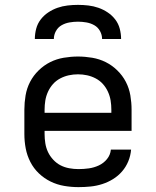

<svg xmlns="http://www.w3.org/2000/svg" viewBox="-20 -760 640 788"><path d="M302 8Q273 8 243.5 3Q214 -2 187.5 -15Q161 -28 139.5 -48.5Q118 -69 104.5 -95.5Q91 -122 85.5 -151Q80 -180 80 -210V-310Q80 -339 85 -368.5Q90 -398 103.5 -424Q117 -450 138.5 -471Q160 -492 186 -505Q212 -518 241.5 -523Q271 -528 300 -528Q329 -528 358.5 -523Q388 -518 414 -505Q440 -492 461.5 -471Q483 -450 496.5 -424Q510 -398 515 -368.5Q520 -339 520 -310V-223H163V-210Q163 -191 166 -172Q169 -153 177 -136Q185 -119 198.5 -104.5Q212 -90 228.5 -81.5Q245 -73 264 -69.5Q283 -66 302 -66Q324 -66 345 -69Q366 -72 385.5 -81Q405 -90 419 -107Q433 -124 435 -146H518Q516 -121 506.5 -98Q497 -75 481 -56.5Q465 -38 444 -25Q423 -12 399.5 -4.5Q376 3 351.5 5.5Q327 8 302 8ZM163 -297H437V-310Q437 -329 434 -347.5Q431 -366 423 -383.5Q415 -401 402.5 -415Q390 -429 373 -438Q356 -447 337.5 -451Q319 -455 300 -455Q281 -455 262.5 -451Q244 -447 227 -438Q210 -429 197.5 -415Q185 -401 177 -383.5Q169 -366 166 -347.5Q163 -329 163 -310ZM123 -600Q123 -621 128.5 -642Q134 -663 147 -680Q160 -697 178 -709Q196 -721 216 -728Q236 -735 257.5 -737.5Q279 -740 300 -740Q321 -740 342.5 -737.5Q364 -735 384 -728Q404 -721 422 -709Q440 -697 453 -680Q466 -663 471.5 -642Q477 -621 477 -600H399Q399 -617 390.5 -632.5Q382 -648 367 -656.5Q352 -665 334.5 -668Q317 -671 300 -671Q283 -671 265.5 -668Q248 -665 233 -656.5Q218 -648 209.5 -632.5Q201 -617 201 -600Z"/></svg>

Font: Iosevka Fixed Extended
Style: Regular
Weight: 400
Width: 7
Monospace: yes
Designer: Belleve Invis
Foundry: Belleve Invis
Version: Version 24.1.1; ttfautohint (v1.8.4)